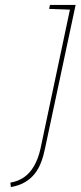

<svg xmlns="http://www.w3.org/2000/svg" viewBox="-20 -720 326 777"><path d="M163 -123 286 -700H182L179 -684L263 -681L144 -119Q135 -78 118 -48.5Q101 -19 77 -2.5Q53 14 22 19L24 37Q58 31 81.5 17Q105 3 121 -17.5Q137 -38 147 -65Q157 -92 163 -123Z"/></svg>

Font: Advent Pro Thin
Style: Italic
Weight: 250
Italic angle: -12°
Version: Version 3.000